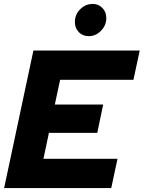

<svg xmlns="http://www.w3.org/2000/svg" viewBox="-20 -957 731 977"><path d="M1 0 150 -700H691L659 -551H286L259 -425H505L475 -281H229L201 -149H578L546 0ZM432 -773Q401 -773 381 -793.5Q361 -814 361 -845Q361 -883 388 -910Q415 -937 452 -937Q481 -937 501 -916.5Q521 -896 521 -865Q521 -828 494 -800.5Q467 -773 432 -773Z"/></svg>

Font: Red Hat Display Black
Style: Italic
Weight: 900
Italic angle: -12°
Designer: Pentagram, MCKL
Foundry: Pentagram, MCKL
Version: Version 1.023; ttfautohint (v1.8.3)